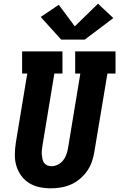

<svg xmlns="http://www.w3.org/2000/svg" viewBox="-20 -1014 647 1042"><path d="M256 8Q224 8 193.5 1.5Q163 -5 137.5 -21Q112 -37 94.5 -61.5Q77 -86 68.5 -115Q60 -144 60.5 -176Q61 -208 66 -240L128 -615H100V-735H319V-615H275L210 -221Q208 -209 207 -197Q206 -185 207 -173.5Q208 -162 210.5 -150.5Q213 -139 219.5 -130Q226 -121 236.5 -116.5Q247 -112 259 -112Q277 -112 294 -120.5Q311 -129 322.5 -143.5Q334 -158 340 -175Q346 -192 349 -209L416 -615H388V-735H607V-615H563L492 -190Q488 -163 478.5 -136Q469 -109 452.5 -85.5Q436 -62 413.5 -43Q391 -24 364.5 -12.5Q338 -1 310.5 3.5Q283 8 256 8ZM440 -799H312L201 -922L299 -988L386 -871L512 -994L595 -916Z"/></svg>

Font: Iosevka Curly Slab HvExObl
Style: Regular
Weight: 900
Width: 7
Italic angle: -9°
Monospace: yes
Designer: Belleve Invis
Foundry: Belleve Invis
Version: Version 11.1.0; ttfautohint (v1.8.3)